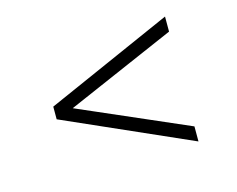

<svg xmlns="http://www.w3.org/2000/svg" viewBox="-62 -651 669 542"><g transform="rotate(-15 272.0 -379.5)"><path d="M457.5 -197.5 87 -361.5V-398.5L457.5 -562.5V-518.5L124 -373.5V-386.5L457.5 -241.5Z"/></g></svg>

Font: Encode Sans SemiExpanded ExtraLight
Style: Regular
Weight: 250
Width: 6
Designer: Multiple Designers
Foundry: Impallari Type
Version: Version 3.002